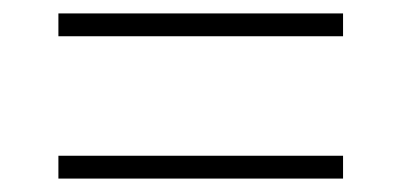

<svg xmlns="http://www.w3.org/2000/svg" viewBox="-20 -500 599 286"><path d="M67 -446H491V-480H67ZM67 -234H491V-268H67Z"/></svg>

Font: Noto Serif Georgian ExtraLight
Style: Regular
Weight: 200
Designer: Monotype Design Team, Akaki Razmadze
Foundry: Google LLC
Version: Version 2.003